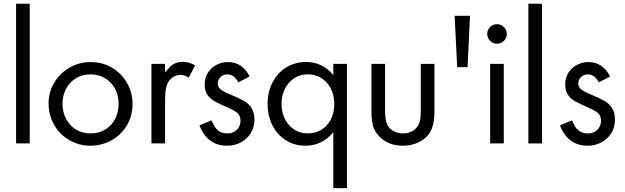

<svg xmlns="http://www.w3.org/2000/svg" viewBox="-20 -749 3267 1003"><path d="M135.3 0H64V-729.5H135.3Z M264.2 -318.4Q293.9 -367.7 344.5 -396.2Q395 -424.8 453.1 -424.8Q516.6 -424.8 566.7 -394.5Q616.7 -364.3 644.5 -314Q672.4 -263.7 672.4 -206.5Q672.4 -142.1 641.8 -92.3Q611.3 -42.5 560.5 -15.1Q509.8 12.2 451.7 12.2Q391.6 12.2 339.4 -18.8Q287.1 -49.8 259.3 -103.5Q233.9 -150.9 233.9 -210Q233.9 -269 264.2 -318.4ZM326.2 -126.5Q345.2 -90.8 378.2 -71.5Q411.1 -52.2 451.2 -52.2Q498 -52.2 531.7 -73.5Q565.4 -94.7 582.5 -129.9Q599.6 -165 599.6 -206.1Q599.6 -252 580.1 -286.9Q560.5 -321.8 527.1 -341.1Q493.7 -360.4 452.6 -360.4Q407.2 -360.4 374 -338.6Q340.8 -316.9 323.7 -282Q306.6 -247.1 306.6 -208.5Q306.6 -161.6 326.2 -126.5Z M771 -415.5H842.3V-370.6Q859.9 -391.6 870.6 -402.1Q881.3 -412.6 897.2 -419.2Q913.1 -425.8 936 -425.8Q966.8 -425.8 999.5 -407.7L965.8 -343.3Q943.8 -357.9 924.3 -357.9Q895.5 -357.9 874.5 -339.1Q853.5 -320.3 846.7 -286.1Q842.3 -261.2 842.3 -218.8V0H771Z M1022 -93.8 1084.5 -120.1Q1095.7 -96.7 1104.2 -83.7Q1112.8 -70.8 1128.2 -61.5Q1143.6 -52.2 1168 -52.2Q1189.9 -52.2 1205.3 -61.8Q1220.7 -71.3 1228.5 -86.2Q1236.3 -101.1 1236.3 -117.7Q1236.3 -134.8 1230 -146.2Q1223.6 -157.7 1209.5 -166.7Q1195.3 -175.8 1168.9 -187.5Q1122.6 -207.5 1099.4 -220.9Q1076.2 -234.4 1062.7 -254.9Q1049.3 -275.4 1049.3 -308.1Q1049.3 -342.8 1066.4 -369.4Q1083.5 -396 1111.3 -410.4Q1139.2 -424.8 1170.4 -424.8Q1245.6 -424.8 1284.2 -349.6L1225.1 -318.8Q1203.1 -360.4 1167.5 -360.4Q1145.5 -360.4 1131.6 -346.4Q1117.7 -332.5 1117.7 -314Q1117.7 -300.8 1124.3 -291.3Q1130.9 -281.7 1144.8 -273.7Q1158.7 -265.6 1184.6 -254.9Q1230.5 -235.8 1255.1 -221.4Q1279.8 -207 1294.4 -183.8Q1309.1 -160.6 1309.1 -123.5Q1309.1 -84 1289.8 -53Q1270.5 -22 1237.8 -4.9Q1205.1 12.2 1167 12.2Q1063 12.2 1022 -93.8Z M1405.8 -322.3Q1433.1 -372.1 1478.8 -398.7Q1524.4 -425.3 1577.6 -425.3Q1664.6 -425.3 1721.2 -356.9V-415.5H1792.5V233.9H1721.2V-58.1Q1662.1 12.2 1576.2 12.2Q1517.6 12.2 1472.7 -16.6Q1427.7 -45.4 1402.8 -95.2Q1377.9 -145 1377.9 -205.1Q1377.9 -272.5 1405.8 -322.3ZM1470.2 -124Q1489.3 -88.4 1520.3 -70.3Q1551.3 -52.2 1586.4 -52.2Q1628.9 -52.2 1660.4 -72Q1691.9 -91.8 1709 -126.5Q1726.1 -161.1 1726.1 -205.1Q1726.1 -252.4 1707.5 -287.8Q1689 -323.2 1657.5 -342Q1626 -360.8 1588.4 -360.8Q1546.9 -360.8 1515.6 -339.6Q1484.4 -318.4 1467.5 -283.2Q1450.7 -248 1450.7 -208Q1450.7 -159.2 1470.2 -124Z M1991.7 -415.5V-172.9Q1991.7 -137.7 1996.8 -116.5Q2002 -95.2 2012 -83.3Q2022 -71.3 2038.6 -63Q2059.6 -52.2 2085 -52.2Q2121.6 -52.2 2145.8 -72Q2169.9 -91.8 2175.3 -126Q2178.2 -143.6 2178.2 -172.9V-415.5H2249.5V-165Q2249.5 -104 2231.2 -66.7Q2212.9 -29.3 2168 -6.3Q2129.9 12.2 2085 12.2Q2004.9 12.2 1958 -40Q1935.1 -65.9 1927.7 -94.2Q1920.4 -122.6 1920.4 -165V-415.5Z M2368.2 -398.4 2355 -666.5H2435.5L2422.4 -398.4Z M2540.5 0V-415.5H2611.8V0ZM2540.5 -607.9Q2555.7 -622.6 2576.7 -622.6Q2597.7 -622.6 2612.5 -607.7Q2627.4 -592.8 2627.4 -571.8Q2627.4 -550.3 2612.5 -535.4Q2597.7 -520.5 2576.2 -520.5Q2555.2 -520.5 2540.3 -535.6Q2525.4 -550.8 2525.4 -572.3Q2525.4 -592.8 2540.5 -607.9Z M2811.5 0H2740.2V-729.5H2811.5Z M2905.3 -93.8 2967.8 -120.1Q2979 -96.7 2987.5 -83.7Q2996.1 -70.8 3011.5 -61.5Q3026.9 -52.2 3051.3 -52.2Q3073.2 -52.2 3088.6 -61.8Q3104 -71.3 3111.8 -86.2Q3119.6 -101.1 3119.6 -117.7Q3119.6 -134.8 3113.3 -146.2Q3106.9 -157.7 3092.8 -166.7Q3078.6 -175.8 3052.2 -187.5Q3005.9 -207.5 2982.7 -220.9Q2959.5 -234.4 2946 -254.9Q2932.6 -275.4 2932.6 -308.1Q2932.6 -342.8 2949.7 -369.4Q2966.8 -396 2994.6 -410.4Q3022.5 -424.8 3053.7 -424.8Q3128.9 -424.8 3167.5 -349.6L3108.4 -318.8Q3086.4 -360.4 3050.8 -360.4Q3028.8 -360.4 3014.9 -346.4Q3001 -332.5 3001 -314Q3001 -300.8 3007.6 -291.3Q3014.2 -281.7 3028.1 -273.7Q3042 -265.6 3067.9 -254.9Q3113.8 -235.8 3138.4 -221.4Q3163.1 -207 3177.7 -183.8Q3192.4 -160.6 3192.4 -123.5Q3192.4 -84 3173.1 -53Q3153.8 -22 3121.1 -4.9Q3088.4 12.2 3050.3 12.2Q2946.3 12.2 2905.3 -93.8Z"/></svg>

Font: NMS Futura Pro Book
Style: Regular
Weight: 400
Designer: Blend3rman
Version: Version 0.1